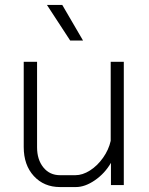

<svg xmlns="http://www.w3.org/2000/svg" viewBox="-20 -749 603 777"><path d="M76 -154V-499H130V-153Q130 -103 155.5 -71.5Q181 -40 223 -40H285Q314 -40 344 -59Q374 -78 397 -110.5Q420 -143 428 -179V-499H481V0H429V-90Q404 -47 364 -19.5Q324 8 287 8H223Q158 8 117 -36.5Q76 -81 76 -154ZM170 -729H232L316 -585H264Z"/></svg>

Font: Bai Jamjuree Light
Style: Regular
Weight: 300
Designer: Katatrad Aksorn Co.,Ltd.
Foundry: Cadson Demak Co.,Ltd.
Version: Version 1.000; ttfautohint (v1.6)